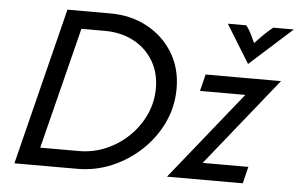

<svg xmlns="http://www.w3.org/2000/svg" viewBox="-47 -693 1186 761"><g transform="rotate(5 546.0 -312.5)"><path d="M35.4 0 191.7 -625H362.5Q443.8 -625 508.7 -590.3Q573.6 -555.6 611.8 -493.8Q650 -431.9 650 -350.7Q650 -279.2 620.5 -216Q591 -152.8 539.6 -104.2Q488.2 -55.6 422.9 -27.8Q357.6 0 286.1 0ZM131.9 -70.8H285.4Q342.4 -70.8 393.4 -92.7Q444.4 -114.6 483.7 -152.8Q522.9 -191 545.5 -240.3Q568.1 -289.6 568.1 -345.1Q568.1 -406.9 539.6 -454.2Q511.1 -501.4 461.1 -527.8Q411.1 -554.2 346.5 -554.2H253.5ZM642.4 0 923.6 -350H743.1L759.7 -416.7H1059.7L778.5 -66.7H960.4L943.8 0ZM923.6 -472.9 829.9 -625H903.5Q914.6 -610.4 922.6 -594.8Q930.6 -579.2 940.3 -557.6Q960.4 -579.2 976.4 -594.8Q992.4 -610.4 1010.4 -625H1092.4Z"/></g></svg>

Font: Afacad
Style: Italic
Weight: 400
Italic angle: -14°
Designer: Kristian Moeller
Foundry: Dicotype
Version: Version 1.000